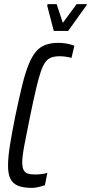

<svg xmlns="http://www.w3.org/2000/svg" viewBox="-20 -904 442 932"><path d="M135 8Q94 8 68.5 -2Q43 -12 31 -35Q19 -58 19 -100Q19 -141 28.5 -200.5Q38 -260 55 -344Q73 -430 88 -491Q103 -552 119.5 -592Q136 -632 155.5 -654.5Q175 -677 201.5 -686.5Q228 -696 264 -696Q279 -696 293.5 -694Q308 -692 321 -688.5Q334 -685 341 -682L327 -623Q320 -625 310 -627Q300 -629 290 -630Q280 -631 271 -631Q247 -631 230.5 -625.5Q214 -620 201.5 -604Q189 -588 178 -556Q167 -524 155 -472.5Q143 -421 127 -344Q109 -257 98.5 -200.5Q88 -144 88 -117Q88 -92 94.5 -79Q101 -66 115 -61.5Q129 -57 150 -57Q165 -57 181.5 -59Q198 -61 210 -65L198 -5Q190 -2 179 1Q168 4 156.5 6Q145 8 135 8ZM241 -754 209 -877 211 -884H255L285 -793L352 -884H402L399 -877L311 -754Z"/></svg>

Font: Saira UltraCondensed Medium
Style: Italic
Weight: 500
Width: 1
Italic angle: -12°
Designer: Hector Gatti with collaboration of the Omnibus-Type team
Foundry: Omnibus-Type
Version: Version 1.101